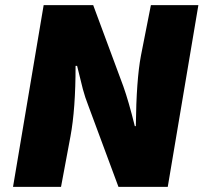

<svg xmlns="http://www.w3.org/2000/svg" viewBox="-20 -732 797 752"><path d="M151 -712H345L463 -394Q484 -335 508 -238H512Q514 -419 532 -514L571 -712H757L637 0H444L326 -318Q313 -351 304.5 -383Q296 -415 282 -474H276Q276 -305 256 -198L219 0H31Z"/></svg>

Font: Nebula Sans Black
Style: Regular
Weight: 900
Italic angle: -9°
Designer: Paul D. Hunt for Adobe (as Source Sans)
Foundry: Nebula Entertainment & Broadcasting LLC
Version: Version 1.010